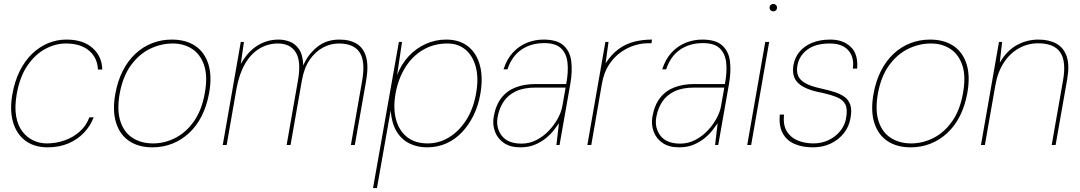

<svg xmlns="http://www.w3.org/2000/svg" viewBox="-20 -740 5515 980"><path d="M223 12Q155 12 109.5 -22Q64 -56 46.5 -117Q29 -178 43 -258Q55 -326 81 -378Q107 -430 144 -465.5Q181 -501 225.5 -519.5Q270 -538 319 -538Q405 -538 453 -494.5Q501 -451 502 -385H480Q477 -446 434 -482Q391 -518 316 -518Q263 -518 211.5 -490.5Q160 -463 120.5 -406Q81 -349 65 -258Q54 -193 62.5 -146Q71 -99 94.5 -68.5Q118 -38 150.5 -23Q183 -8 219 -8Q266 -8 310 -23.5Q354 -39 387.5 -69Q421 -99 436 -141H458Q442 -98 409 -63Q376 -28 329 -8Q282 12 223 12Z M758 12Q687 12 639 -20.5Q591 -53 572 -115Q553 -177 569 -263Q581 -328 607 -379Q633 -430 671 -465.5Q709 -501 756.5 -519.5Q804 -538 857 -538Q929 -538 977 -505.5Q1025 -473 1044 -411.5Q1063 -350 1047 -263Q1035 -198 1009 -147Q983 -96 944.5 -60.5Q906 -25 859 -6.5Q812 12 758 12ZM761 -8Q820 -8 875 -36Q930 -64 970 -121Q1010 -178 1025 -263Q1041 -350 1022 -406.5Q1003 -463 960.5 -490.5Q918 -518 862 -518Q801 -518 745 -490.5Q689 -463 648 -406.5Q607 -350 591 -263Q576 -178 594.5 -121Q613 -64 657 -36Q701 -8 761 -8Z M1117 0 1209 -526H1225L1209 -413Q1244 -476 1293.5 -507Q1343 -538 1402 -538Q1431 -538 1459 -527.5Q1487 -517 1506.5 -488.5Q1526 -460 1528 -406Q1551 -461 1598 -499.5Q1645 -538 1712 -538Q1766 -538 1801 -516.5Q1836 -495 1849 -448Q1862 -401 1848 -323L1791 0H1771L1828 -325Q1846 -426 1816 -472Q1786 -518 1709 -518Q1667 -518 1628 -497Q1589 -476 1560.5 -434.5Q1532 -393 1521 -330L1463 0H1443L1501 -330Q1518 -428 1489.5 -473Q1461 -518 1399 -518Q1347 -518 1303.5 -491.5Q1260 -465 1230.5 -414Q1201 -363 1187 -287L1137 0Z M1884 220 2016 -526H2032L2007 -357Q2028 -412 2065.5 -452.5Q2103 -493 2152.5 -515.5Q2202 -538 2257 -538Q2326 -538 2370 -502.5Q2414 -467 2430 -404.5Q2446 -342 2432 -262Q2422 -202 2397.5 -152Q2373 -102 2338 -65Q2303 -28 2258 -8Q2213 12 2160 12Q2109 12 2068.5 -8.5Q2028 -29 2003.5 -70.5Q1979 -112 1974 -176L1904 220ZM2163 -8Q2221 -8 2272 -39Q2323 -70 2359.5 -127Q2396 -184 2410 -263Q2424 -341 2408.5 -398.5Q2393 -456 2355.5 -487Q2318 -518 2264 -518Q2195 -518 2140 -486Q2085 -454 2049 -396.5Q2013 -339 1999 -263Q1986 -189 2001 -131.5Q2016 -74 2057 -41Q2098 -8 2163 -8Z M2636 12Q2585 12 2552.5 -10Q2520 -32 2506.5 -68Q2493 -104 2500 -145Q2511 -205 2540 -241.5Q2569 -278 2613.5 -294.5Q2658 -311 2712 -311H2870Q2882 -374 2876.5 -421Q2871 -468 2843 -494Q2815 -520 2758 -520Q2691 -520 2642 -487Q2593 -454 2570 -386H2550Q2567 -439 2598.5 -472.5Q2630 -506 2670.5 -522Q2711 -538 2754 -538Q2824 -538 2857 -507.5Q2890 -477 2896 -426Q2902 -375 2891 -312L2836 0H2820L2833 -111Q2824 -98 2808 -77Q2792 -56 2768 -36Q2744 -16 2711.5 -2Q2679 12 2636 12ZM2642 -7Q2683 -7 2718.5 -25.5Q2754 -44 2781.5 -73Q2809 -102 2827 -135Q2845 -168 2850 -197L2867 -293H2714Q2652 -293 2612 -273.5Q2572 -254 2550 -220.5Q2528 -187 2520 -143Q2510 -88 2541 -47.5Q2572 -7 2642 -7Z M2978 0 3070 -526H3086L3071 -417Q3102 -464 3138 -490Q3174 -516 3216.5 -527Q3259 -538 3308 -538L3305 -519H3282Q3255 -519 3219.5 -508.5Q3184 -498 3149.5 -474Q3115 -450 3088.5 -410Q3062 -370 3052 -311L2998 0Z M3446 12Q3395 12 3362.5 -10Q3330 -32 3316.5 -68Q3303 -104 3310 -145Q3321 -205 3350 -241.5Q3379 -278 3423.5 -294.5Q3468 -311 3522 -311H3680Q3692 -374 3686.5 -421Q3681 -468 3653 -494Q3625 -520 3568 -520Q3501 -520 3452 -487Q3403 -454 3380 -386H3360Q3377 -439 3408.5 -472.5Q3440 -506 3480.5 -522Q3521 -538 3564 -538Q3634 -538 3667 -507.5Q3700 -477 3706 -426Q3712 -375 3701 -312L3646 0H3630L3643 -111Q3634 -98 3618 -77Q3602 -56 3578 -36Q3554 -16 3521.5 -2Q3489 12 3446 12ZM3452 -7Q3493 -7 3528.5 -25.5Q3564 -44 3591.5 -73Q3619 -102 3637 -135Q3655 -168 3660 -197L3677 -293H3524Q3462 -293 3422 -273.5Q3382 -254 3360 -220.5Q3338 -187 3330 -143Q3320 -88 3351 -47.5Q3382 -7 3452 -7Z M3794 0 3886 -526H3906L3814 0ZM3927 -682Q3920 -682 3914 -687Q3908 -692 3908 -701Q3908 -710 3914 -715Q3920 -720 3927 -720Q3934 -720 3940 -715Q3946 -710 3946 -701Q3946 -692 3940.5 -687Q3935 -682 3927 -682Z M4129 12Q4075 12 4035 -5.5Q3995 -23 3975 -60Q3955 -97 3960 -155H3982Q3976 -103 3995.5 -70.5Q4015 -38 4051.5 -23Q4088 -8 4132 -8Q4174 -8 4209.5 -25Q4245 -42 4268.5 -71Q4292 -100 4298 -134Q4307 -181 4295.5 -205.5Q4284 -230 4253.5 -243Q4223 -256 4173 -267Q4130 -275 4100 -287.5Q4070 -300 4053 -317Q4036 -334 4030.5 -356.5Q4025 -379 4030 -408Q4037 -447 4061 -476Q4085 -505 4125 -521.5Q4165 -538 4218 -538Q4283 -538 4322 -501Q4361 -464 4355 -390H4333Q4341 -447 4310.5 -482.5Q4280 -518 4215 -518Q4142 -518 4100 -486Q4058 -454 4050 -405Q4045 -379 4052.5 -356.5Q4060 -334 4088 -317Q4116 -300 4172 -288Q4208 -280 4238.5 -270.5Q4269 -261 4290 -246Q4311 -231 4320 -205Q4329 -179 4321 -137Q4314 -94 4287.5 -60.5Q4261 -27 4220.5 -7.5Q4180 12 4129 12Z M4628 12Q4557 12 4509 -20.5Q4461 -53 4442 -115Q4423 -177 4439 -263Q4451 -328 4477 -379Q4503 -430 4541 -465.5Q4579 -501 4626.5 -519.5Q4674 -538 4727 -538Q4799 -538 4847 -505.5Q4895 -473 4914 -411.5Q4933 -350 4917 -263Q4905 -198 4879 -147Q4853 -96 4814.5 -60.5Q4776 -25 4729 -6.5Q4682 12 4628 12ZM4631 -8Q4690 -8 4745 -36Q4800 -64 4840 -121Q4880 -178 4895 -263Q4911 -350 4892 -406.5Q4873 -463 4830.5 -490.5Q4788 -518 4732 -518Q4671 -518 4615 -490.5Q4559 -463 4518 -406.5Q4477 -350 4461 -263Q4446 -178 4464.5 -121Q4483 -64 4527 -36Q4571 -8 4631 -8Z M4987 0 5079 -526H5095L5083 -420Q5119 -482 5170.5 -510Q5222 -538 5280 -538Q5334 -538 5371.5 -517.5Q5409 -497 5424.5 -452.5Q5440 -408 5427 -335L5368 0H5348L5406 -330Q5423 -427 5391.5 -473Q5360 -519 5279 -519Q5226 -519 5180.5 -493.5Q5135 -468 5103.5 -420Q5072 -372 5060 -302L5007 0Z"/></svg>

Font: DM Sans 9pt Thin
Style: Italic
Weight: 250
Italic angle: -10°
Version: Version 4.004;gftools[0.9.30]